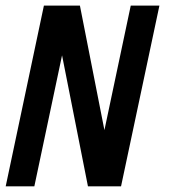

<svg xmlns="http://www.w3.org/2000/svg" viewBox="-44 -657 610 677"><path d="M382.8 0H266.1L174.8 -461.9L77.1 0H-23.9L110.8 -637.2H237.8L324.2 -198.2L417 -637.2H518.1Z"/></svg>

Font: Anonymous Pro
Style: Bold Italic
Weight: 700
Italic angle: -12°
Monospace: yes
Designer: Mark Simonson
Version: Version 1.003